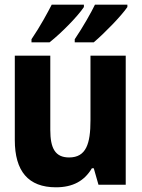

<svg xmlns="http://www.w3.org/2000/svg" viewBox="-20 -786 603 817"><path d="M298 -619V-606H379C424 -644 497 -719 522 -756V-766H384C368 -733 335 -674 298 -619ZM114 -619V-606H191C243 -647 311 -717 337 -756V-766H200C183 -733 152 -675 114 -619ZM218 11C290 11 339 -16 371 -70H379L399 0H515V-549H365V-274C365 -175 347 -116 274 -116C215 -116 194 -155 194 -233V-549H43V-190C43 -58 100 11 218 11Z"/></svg>

Font: Noto Sans Mono SemiCondensed ExtraBold
Style: Regular
Weight: 800
Width: 4
Designer: Monotype Design Team
Foundry: Monotype Imaging Inc.
Version: Version 2.014